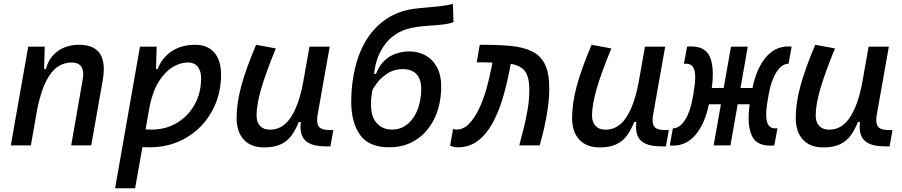

<svg xmlns="http://www.w3.org/2000/svg" viewBox="-20 -762 4728 1006"><path d="M36.6 0 127.9 -517.6H214.4L210.9 -399.9H220.7Q236.3 -460.9 282.7 -494.1Q329.1 -527.3 394 -527.3Q523.9 -527.3 523.9 -399.9Q523.9 -373 518.1 -340.3L458 0H353L413.1 -344.2Q416 -359.9 416 -373Q416 -434.6 355 -434.6Q315.9 -434.6 282.5 -412.4Q249 -390.1 222.4 -338.4Q195.8 -286.6 176.8 -198.7L141.6 0Z M688 224.6H583L713.4 -517.6H800.8L797.4 -399.9H805.7Q829.6 -460.9 880.6 -494.1Q931.6 -527.3 1003.4 -527.3Q1067.4 -527.3 1102.8 -486.6Q1138.2 -445.8 1138.2 -371.1Q1138.2 -289.6 1110.1 -220.2Q1082 -150.9 1031.2 -99.1Q980.5 -47.4 912.4 -18.8Q844.2 9.8 764.2 9.8Q745.6 9.8 726.1 8.8ZM742.7 -84Q758.3 -83 774.9 -83Q848.6 -83 907.2 -118.2Q965.8 -153.3 999.8 -214.1Q1033.7 -274.9 1033.7 -351.6Q1033.7 -391.1 1015.6 -412.8Q997.6 -434.6 964.4 -434.6Q925.3 -434.6 885.5 -410.9Q845.7 -387.2 813.2 -336.7Q780.8 -286.1 764.2 -206.1Z M1363.3 10.3Q1294.9 10.3 1257.3 -30.5Q1219.7 -71.3 1219.7 -145Q1219.7 -219.7 1243.9 -310.3Q1268.1 -400.9 1321.8 -527.3L1425.3 -508.3Q1372.1 -378.9 1348.1 -295.7Q1324.2 -212.4 1324.2 -157.2Q1324.2 -121.6 1342.8 -102.1Q1361.3 -82.5 1395 -82.5Q1460 -82.5 1502.4 -145.3Q1544.9 -208 1567.4 -325.7V-325.2L1601.6 -517.6H1707.5L1645 -165.5Q1641.6 -147.5 1641.6 -133.3Q1641.6 -111.3 1649.9 -99.6Q1662.6 -80.6 1705.6 -80.6H1726.6L1711.4 4.9H1688.5Q1611.3 4.9 1580.1 -25.4Q1554.7 -49.8 1554.7 -97.7Q1554.7 -109.4 1556.2 -122.6H1545.4Q1528.8 -81.5 1507.1 -51.8Q1485.4 -22 1451.2 -5.9Q1417 10.3 1363.3 10.3Z M2019.5 9.8Q1913.1 9.8 1866.7 -54.9Q1820.3 -119.6 1820.3 -229Q1820.3 -325.2 1842.3 -412.8Q1864.3 -500.5 1908.7 -566.9Q1949.2 -626.5 2008.5 -665.3Q2067.9 -704.1 2145.5 -715.3Q2172.4 -719.2 2210 -722.2Q2247.6 -725.1 2285.9 -729.5Q2324.2 -733.9 2353 -741.7L2356 -646.5Q2336.9 -637.7 2299.8 -633.5Q2262.7 -629.4 2222.7 -627Q2182.1 -624 2152.8 -619.1Q2058.1 -604 2004.2 -538.3Q1950.2 -472.7 1939.9 -375H1950.2Q1967.3 -419.9 1995.6 -445.6Q2023.9 -471.2 2057.6 -481.9Q2091.3 -492.7 2124 -492.7Q2171.9 -492.7 2210.4 -471.2Q2249 -449.7 2271.2 -406.5Q2293.5 -363.3 2291.5 -297.9Q2289.1 -206.5 2254.4 -137.2Q2219.7 -67.9 2159.4 -29.1Q2099.1 9.8 2019.5 9.8ZM2034.2 -83Q2099.1 -83 2141.4 -139.2Q2183.6 -195.3 2187 -288.1Q2189 -342.3 2164.3 -371.1Q2139.6 -399.9 2089.8 -399.9Q2046.4 -399.9 2013.2 -379.2Q1980 -358.4 1959 -331.8Q1938 -305.2 1930.7 -288.1Q1923.8 -247.6 1923.8 -215.8Q1923.8 -160.2 1943.8 -130.4Q1974.6 -83 2034.2 -83Z M2700.7 0Q2712.4 -43 2724.6 -92.3Q2736.8 -141.6 2745.1 -192.1Q2753.4 -242.7 2753.4 -288.6Q2753.4 -359.9 2730.2 -389.4Q2707 -418.9 2656.2 -427.7L2650.4 -397.9Q2635.7 -319.8 2613.8 -246.6Q2591.8 -173.3 2560.1 -115.7Q2528.3 -58.1 2483.6 -24.2Q2439 9.8 2378.9 9.8Q2368.2 9.8 2359.4 8.1Q2350.6 6.3 2338.4 1L2354 -86.4Q2361.3 -84.5 2363.3 -84Q2365.2 -83 2371.1 -83Q2407.7 -83 2437.3 -113Q2466.8 -143.1 2489.7 -191.4Q2512.7 -239.7 2528.8 -296.9Q2544.9 -354 2555.2 -408.2L2560.1 -434.1Q2551.3 -434.6 2542 -434.6Q2532.2 -434.6 2522.5 -435.1Q2512.2 -435.1 2501 -435.5Q2489.7 -435.5 2478 -435.5L2493.7 -527.3Q2585.9 -527.8 2654.3 -521.5Q2722.7 -515.1 2768.1 -492.7Q2813.5 -470.2 2835.7 -424.1Q2857.9 -377.9 2857.9 -298.8Q2857.9 -251.5 2850.6 -198.5Q2843.3 -145.5 2831.8 -94.2Q2820.3 -43 2807.6 0Z M3121.1 10.3Q3052.7 10.3 3015.1 -30.5Q2977.5 -71.3 2977.5 -145Q2977.5 -219.7 3001.7 -310.3Q3025.9 -400.9 3079.6 -527.3L3183.1 -508.3Q3129.9 -378.9 3106 -295.7Q3082 -212.4 3082 -157.2Q3082 -121.6 3100.6 -102.1Q3119.1 -82.5 3152.8 -82.5Q3217.8 -82.5 3260.3 -145.3Q3302.7 -208 3325.2 -325.7V-325.2L3359.4 -517.6H3465.3L3402.8 -165.5Q3399.4 -147.5 3399.4 -133.3Q3399.4 -111.3 3407.7 -99.6Q3420.4 -80.6 3463.4 -80.6H3484.4L3469.2 4.9H3446.3Q3369.1 4.9 3337.9 -25.4Q3312.5 -49.8 3312.5 -97.7Q3312.5 -109.4 3314 -122.6H3303.2Q3286.6 -81.5 3264.9 -51.8Q3243.2 -22 3209 -5.9Q3174.8 10.3 3121.1 10.3Z M3506.8 1Q3502.4 1 3498 0.7Q3493.7 0.5 3489.3 0L3505.4 -89.4Q3541.5 -89.8 3569.3 -133.5Q3597.2 -177.2 3609.4 -249L3613.8 -274.4Q3622.6 -324.2 3622.6 -356.9Q3622.6 -378.4 3618.7 -392.6Q3609.4 -428.2 3575.7 -428.2Q3572.8 -428.2 3569.8 -428Q3566.9 -427.7 3563.5 -427.2L3580.1 -517.6Q3585.9 -518.6 3591.8 -518.6Q3597.2 -518.6 3602.5 -518.6Q3676.3 -518.6 3700.2 -462.4Q3714.8 -427.2 3714.8 -373.5Q3714.8 -340.8 3709.5 -300.8L3772 -301.3L3810.1 -517.6H3897.9L3859.9 -300.8H3922.4Q3943.8 -402.8 3991.9 -460.7Q4040 -518.6 4110.4 -518.6Q4114.7 -518.6 4119.1 -518.3Q4123.5 -518.1 4127.9 -517.6L4111.8 -428.2Q4075.7 -427.7 4048.1 -384Q4020.5 -340.3 4007.8 -268.6L4003.4 -243.2Q3994.6 -193.4 3994.6 -160.6Q3994.6 -139.2 3998.5 -125Q4007.8 -89.4 4041.5 -89.4Q4044.4 -89.4 4047.4 -89.6Q4050.3 -89.8 4053.7 -90.3L4037.1 0Q4031.2 0.5 4025.6 0.7Q4020 1 4014.6 1Q3940.9 1 3917.5 -55.2Q3902.3 -90.3 3902.3 -145Q3902.3 -176.8 3907.7 -215.8H3845.2L3807.1 0H3719.2L3757.3 -215.8H3694.3Q3673.3 -113.8 3625 -56.4Q3576.7 1 3506.8 1Z M4293 10.3Q4224.6 10.3 4187 -30.5Q4149.4 -71.3 4149.4 -145Q4149.4 -219.7 4173.6 -310.3Q4197.8 -400.9 4251.5 -527.3L4355 -508.3Q4301.8 -378.9 4277.8 -295.7Q4253.9 -212.4 4253.9 -157.2Q4253.9 -121.6 4272.5 -102.1Q4291 -82.5 4324.7 -82.5Q4389.6 -82.5 4432.1 -145.3Q4474.6 -208 4497.1 -325.7V-325.2L4531.2 -517.6H4637.2L4574.7 -165.5Q4571.3 -147.5 4571.3 -133.3Q4571.3 -111.3 4579.6 -99.6Q4592.3 -80.6 4635.3 -80.6H4656.2L4641.1 4.9H4618.2Q4541 4.9 4509.8 -25.4Q4484.4 -49.8 4484.4 -97.7Q4484.4 -109.4 4485.8 -122.6H4475.1Q4458.5 -81.5 4436.8 -51.8Q4415 -22 4380.9 -5.9Q4346.7 10.3 4293 10.3Z"/></svg>

Font: CaskaydiaCove NFP
Style: Italic
Weight: 400
Italic angle: -10°
Designer: Aaron Bell
Foundry: Saja Typeworks
Version: Version 2111.001; VTT 6.35;Nerd Fonts 3.1.1